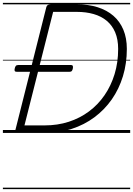

<svg xmlns="http://www.w3.org/2000/svg" viewBox="-20 -918 919 1326"><path d="M109 0Q81 0 86 -19L300 -869Q303 -879 310 -883.5Q317 -888 332 -888H512Q591 -888 654.5 -868Q718 -848 763 -809Q808 -770 832 -712.5Q856 -655 856 -580Q856 -480 829 -391.5Q802 -303 752 -231.5Q702 -160 632 -108Q562 -56 475.5 -28Q389 0 290 0ZM149 -52H289Q378 -52 455 -77Q532 -102 594.5 -148.5Q657 -195 702 -260.5Q747 -326 771.5 -406.5Q796 -487 796 -580Q796 -646 775.5 -694.5Q755 -743 717 -774.5Q679 -806 626.5 -821Q574 -836 511 -836H347ZM97 -422Q84 -422 81.5 -428.5Q79 -435 82 -446Q84 -456 89 -462.5Q94 -469 106 -469H468Q481 -469 483 -462Q485 -455 483 -445Q481 -434 476 -428Q471 -422 459 -422ZM0 378H879V388H0ZM0 -20H879V0H0ZM0 -505H879V-500H0ZM0 -898H879V-888H0Z"/></svg>

Font: Playwrite DE SAS Guides
Style: Regular
Weight: 400
Designer: Veronika Burian, José Scaglione
Foundry: TypeTogether
Version: Version 1.003